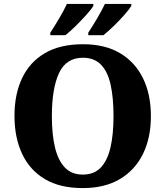

<svg xmlns="http://www.w3.org/2000/svg" viewBox="-20 -951 845 981"><path d="M403 10Q286 10 209 -36Q132 -82 93 -165Q54 -248 54 -359Q54 -470 93 -552Q132 -634 209.5 -679.5Q287 -725 404 -725Q516 -725 593 -679.5Q670 -634 710.5 -551.5Q751 -469 751 -358Q751 -247 710.5 -164.5Q670 -82 592.5 -36Q515 10 403 10ZM403 -59Q461 -59 495 -95Q529 -131 544.5 -197.5Q560 -264 560 -358Q560 -452 545 -519Q530 -586 495.5 -621Q461 -656 404 -656Q318 -656 281.5 -577.5Q245 -499 245 -358Q245 -264 261 -197.5Q277 -131 311.5 -95Q346 -59 403 -59ZM431 -784Q452 -816 476 -856.5Q500 -897 516 -931H651V-921Q641 -904 615.5 -875Q590 -846 560.5 -817.5Q531 -789 508 -771H431ZM237 -784Q258 -816 282 -856.5Q306 -897 322 -931H457V-921Q447 -904 421 -875Q395 -846 366 -817.5Q337 -789 314 -771H237Z"/></svg>

Font: Noto Serif Bengali ExtraBold
Style: Regular
Weight: 800
Designer: Juan Bruce, Universal Thirst, Indian Type Foundry and the Monotype Design Team.
Foundry: Monotype Imaging Inc.
Version: Version 2.003